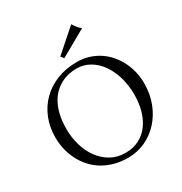

<svg xmlns="http://www.w3.org/2000/svg" viewBox="-211 -1079 1185 1249"><g transform="rotate(-30 382.0 -455.0)"><path d="M134.8 -347.2Q134.8 -283.7 152.1 -225.1Q169.4 -166.5 202.4 -121.3Q235.4 -76.2 283.2 -49.1Q331.1 -22 392.1 -22Q450.7 -22 495.4 -45.4Q540 -68.8 569.8 -109.6Q599.6 -150.4 614.7 -204.8Q629.9 -259.3 629.9 -321.8Q629.9 -392.1 612.1 -453.4Q594.2 -514.6 562 -560.1Q529.8 -605.5 485.1 -631.3Q440.4 -657.2 387.2 -657.2Q359.4 -657.2 330.1 -651.1Q300.8 -645 272.7 -630.6Q244.6 -616.2 219.5 -592.8Q194.3 -569.3 175.5 -534.9Q156.7 -500.5 145.8 -454.1Q134.8 -407.7 134.8 -347.2ZM44.9 -336.9Q44.9 -413.6 71.3 -479Q97.7 -544.4 145.5 -591.8Q193.4 -639.2 260.5 -666Q327.6 -692.9 409.2 -692.9Q459 -692.9 501.5 -679.4Q543.9 -666 578.6 -642.3Q613.3 -618.7 640.1 -586.4Q667 -554.2 685.3 -516.8Q703.6 -479.5 712.9 -438Q722.2 -396.5 722.2 -355Q722.2 -273.4 695.8 -205.8Q669.4 -138.2 624 -89.1Q578.6 -40 518.6 -12.9Q458.5 14.2 391.1 14.2Q333 14.2 284.9 0.2Q236.8 -13.7 198.2 -38.3Q159.7 -63 130.9 -96.4Q102.1 -129.9 83 -168.9Q64 -208 54.4 -250.7Q44.9 -293.5 44.9 -336.9ZM335.9 -776.9 502.9 -923.8Q512.7 -907.2 524.9 -892.3Q537.1 -877.4 550.8 -866.2L354 -754.9Z"/></g></svg>

Font: Simonetta
Style: Regular
Weight: 400
Version: Version 1.004